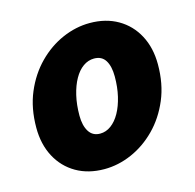

<svg xmlns="http://www.w3.org/2000/svg" viewBox="-83 -597 704 694"><g transform="rotate(-15 269.0 -250.0)"><path d="M226 12Q166 12 121 -14Q76 -40 51 -87Q26 -134 26 -196Q26 -269 50.5 -327Q75 -385 116 -426.5Q157 -468 207.5 -490Q258 -512 310 -512Q370 -512 415 -486Q460 -460 485 -413Q510 -366 510 -304Q510 -231 485.5 -173Q461 -115 420 -73.5Q379 -32 328.5 -10Q278 12 226 12ZM244 -116Q266 -116 285 -130Q304 -144 318 -169Q332 -194 340 -228Q348 -262 348 -302Q348 -340 334.5 -362Q321 -384 292 -384Q270 -384 251 -370.5Q232 -357 218 -332Q204 -307 196 -273Q188 -239 188 -198Q188 -161 202 -138.5Q216 -116 244 -116Z"/></g></svg>

Font: Source Sans 3 Black
Style: Italic
Weight: 900
Italic angle: -11°
Designer: Paul D. Hunt
Foundry: Adobe
Version: Version 3.052;hotconv 1.1.0;makeotfexe 2.6.0